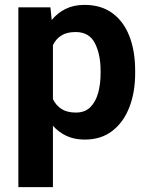

<svg xmlns="http://www.w3.org/2000/svg" viewBox="-20 -558 602 781"><path d="M529.8 -270V-259.8Q529.8 -182.6 506.1 -121.6Q482.4 -60.5 436.8 -25.4Q391.1 9.8 324.7 9.8Q282.7 9.8 250.7 -5.1Q218.8 -20 195.3 -46.4V203.1H54.7V-528.3H185.1L190.4 -476.6Q214.4 -505.9 247.3 -522Q280.3 -538.1 323.7 -538.1Q391.1 -538.1 437 -504.6Q482.9 -471.2 506.3 -410.9Q529.8 -350.6 529.8 -270ZM389.2 -259.8V-270Q389.2 -336.9 366 -382.3Q342.8 -427.7 287.6 -427.7Q252.4 -427.7 230 -413.8Q207.5 -399.9 195.3 -374.5V-154.8Q207.5 -129.4 230.2 -114.7Q252.9 -100.1 288.6 -100.1Q325.2 -100.1 347.2 -121.8Q369.1 -143.6 379.2 -179.9Q389.2 -216.3 389.2 -259.8Z"/></svg>

Font: Vazirmatn RD FD
Style: Bold
Weight: 700
Designer: Saber Rastikerdar
Foundry: Saber Rastikerdar
Version: Version 33.003